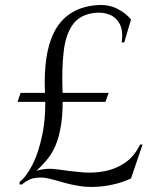

<svg xmlns="http://www.w3.org/2000/svg" viewBox="-20 -735 617 765"><path d="M548 -159 502 -24Q470 -9 435.5 -1Q401 7 369 9Q337 11 310 8Q266 2 232.5 -8Q199 -18 170 -24.5Q141 -31 109 -24Q105 -23 97.5 -19.5Q90 -16 82 -11Q74 -6 68 0H58V-10Q86 -32 110.5 -81Q135 -130 149.5 -203Q164 -276 159 -370Q156 -441 164.5 -501.5Q173 -562 196 -607.5Q219 -653 259.5 -680.5Q300 -708 360 -714Q409 -719 445.5 -701Q482 -683 502 -657L475 -566H465Q471 -612 457.5 -638.5Q444 -665 418 -676Q392 -687 360 -684Q300 -678 271 -638.5Q242 -599 234 -532Q226 -465 229 -377Q232 -296 224 -242Q216 -188 200.5 -153.5Q185 -119 165 -96Q145 -73 125 -54Q163 -67 209.5 -60Q256 -53 312 -48Q352 -45 395 -52.5Q438 -60 476 -85Q514 -110 538 -159ZM62 -365H413L400 -329H50Z"/></svg>

Font: Cinzel
Style: Regular
Weight: 400
Designer: Natanael Gama
Version: Version 2.000